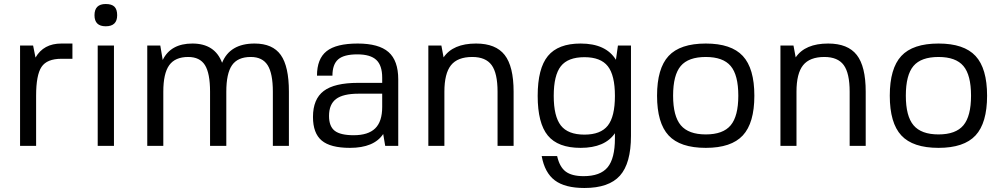

<svg xmlns="http://www.w3.org/2000/svg" viewBox="-20 -727 4990 957"><path d="M286 -434Q214 -434 187 -393.5Q160 -353 160 -250V0H80V-500H145L157 -440Q197 -510 286 -510H341V-434Z M548 0H467V-500H548ZM507 -707Q537 -707 550.5 -693.5Q564 -680 564 -651Q564 -596 507 -596Q451 -596 451 -651Q451 -707 507 -707Z M918 -443Q853 -443 823.5 -402Q794 -361 794 -270V0H714V-500H779L791 -428Q831 -510 939 -510Q1051 -510 1087 -414Q1126 -510 1249 -510Q1339 -510 1379.5 -453Q1420 -396 1420 -270V0H1340V-270Q1340 -361 1314 -402Q1288 -443 1230 -443Q1165 -443 1136.5 -402Q1108 -361 1108 -270V0H1027V-270Q1027 -362 1001.5 -402.5Q976 -443 918 -443Z M1900 0 1890 -59Q1844 10 1724 10Q1627 10 1583.5 -26.5Q1540 -63 1540 -144Q1540 -233 1593.5 -273.5Q1647 -314 1765 -314H1885V-340Q1885 -401 1855.5 -428.5Q1826 -456 1761 -456Q1694 -456 1665.5 -431Q1637 -406 1637 -350H1560Q1560 -434 1608 -472Q1656 -510 1763 -510Q1868 -510 1916.5 -467.5Q1965 -425 1965 -331V0ZM1885 -260H1767Q1690 -260 1655 -233.5Q1620 -207 1620 -149Q1620 -97 1648.5 -75Q1677 -53 1743 -53Q1815 -53 1850 -87Q1885 -121 1885 -194Z M2191 -441Q2238 -510 2353 -510Q2451 -510 2495.5 -453Q2540 -396 2540 -270V0H2460V-270Q2460 -362 2430.5 -402.5Q2401 -443 2334 -443Q2261 -443 2228 -402Q2195 -361 2195 -270V0H2115V-500H2180Z M2874 10Q2761 10 2710.5 -51.5Q2660 -113 2660 -249Q2660 -386 2711 -448Q2762 -510 2874 -510Q3000 -510 3050 -429L3060 -500H3125V-50Q3125 87 3070 148.5Q3015 210 2893 210Q2796 210 2745.5 172Q2695 134 2680 51H2757Q2769 105 2799.5 128Q2830 151 2889 151Q2972 151 3008.5 107Q3045 63 3045 -37V-63Q2995 10 2874 10ZM2893 -56Q2974 -56 3009.5 -101Q3045 -146 3045 -249Q3045 -352 3009.5 -397Q2974 -442 2893 -442Q2811 -442 2775.5 -397Q2740 -352 2740 -249Q2740 -147 2775.5 -101.5Q2811 -56 2893 -56Z M3498 -510Q3625 -510 3682.5 -448Q3740 -386 3740 -250Q3740 -114 3682.5 -52Q3625 10 3498 10Q3370 10 3312.5 -52Q3255 -114 3255 -250Q3255 -386 3312.5 -448Q3370 -510 3498 -510ZM3335 -250Q3335 -148 3373.5 -102.5Q3412 -57 3498 -57Q3584 -57 3622 -102.5Q3660 -148 3660 -250Q3660 -353 3622 -398Q3584 -443 3498 -443Q3411 -443 3373 -398Q3335 -353 3335 -250Z M3946 -441Q3993 -510 4108 -510Q4206 -510 4250.5 -453Q4295 -396 4295 -270V0H4215V-270Q4215 -362 4185.5 -402.5Q4156 -443 4089 -443Q4016 -443 3983 -402Q3950 -361 3950 -270V0H3870V-500H3935Z M4658 -510Q4785 -510 4842.5 -448Q4900 -386 4900 -250Q4900 -114 4842.5 -52Q4785 10 4658 10Q4530 10 4472.5 -52Q4415 -114 4415 -250Q4415 -386 4472.5 -448Q4530 -510 4658 -510ZM4495 -250Q4495 -148 4533.5 -102.5Q4572 -57 4658 -57Q4744 -57 4782 -102.5Q4820 -148 4820 -250Q4820 -353 4782 -398Q4744 -443 4658 -443Q4571 -443 4533 -398Q4495 -353 4495 -250Z"/></svg>

Font: Fivo Sans
Style: Regular
Weight: 400
Designer: Alexander Slobzheninov
Foundry: Alexander Slobzheninov
Version: 1.0